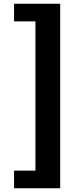

<svg xmlns="http://www.w3.org/2000/svg" viewBox="-20 -830 440 1024"><path d="M55 174H301V-810H55V-716H169V80H55Z"/></svg>

Font: Source Han Sans HK Heavy
Style: Regular
Weight: 900
Designer: Ryoko NISHIZUKA 西塚涼子 (kana, bopomofo & ideographs); Paul D. Hunt (Latin, Greek & Cyrillic); Sandoll Communications 산돌커뮤니
Foundry: Adobe
Version: Version 2.000;hotconv 1.0.107;makeotfexe 2.5.65593